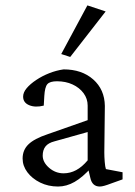

<svg xmlns="http://www.w3.org/2000/svg" viewBox="-20 -681 498 709"><path d="M194.3 7.8Q158.2 7.8 128.4 -6.8Q98.6 -21.5 81.1 -44.9Q63.5 -68.4 63.5 -95.7Q63.5 -127 85 -147.9Q106.4 -168.9 156.2 -185.5L303.7 -237.3V-291Q303.7 -316.4 288.6 -336.9Q273.4 -357.4 248 -369.1Q222.7 -380.9 190.4 -380.9Q164.1 -380.9 154.8 -370.1Q145.5 -359.4 143.6 -326.2L141.6 -291Q110.4 -283.2 87.9 -292.5Q65.4 -301.8 65.4 -324.2Q65.4 -339.8 78.6 -355.5Q91.8 -371.1 113.8 -385.7Q135.7 -400.4 161.6 -410.6Q187.5 -420.9 214.8 -424.8Q282.2 -424.8 324.2 -387.7Q366.2 -350.6 367.2 -290L365.2 -118.2Q365.2 -102.5 366.7 -83.5Q368.2 -64.5 371.1 -56.6L432.6 -44.9V-18.6L388.7 -2.9Q376 2 365.7 4.9Q355.5 7.8 348.6 7.8Q320.3 7.8 313.5 -24.4L304.7 -61.5L317.4 -62.5Q285.2 -26.4 255.4 -9.3Q225.6 7.8 194.3 7.8ZM214.8 -41Q239.3 -41 261.2 -52.7Q283.2 -64.5 303.7 -88.9V-193.4L181.6 -159.2Q158.2 -153.3 147.9 -140.1Q137.7 -127 137.7 -106.4Q137.7 -82 161.1 -61.5Q184.6 -41 214.8 -41ZM239.3 -470.7 206.1 -481.4 302.7 -661.1 370.1 -638.7Z"/></svg>

Font: Crimson Pro Light
Style: Regular
Weight: 300
Designer: Jacques Le Bailly
Foundry: Baron von Fonthausen
Version: Version 1.003